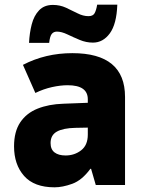

<svg xmlns="http://www.w3.org/2000/svg" viewBox="-20 -790 603 820"><path d="M213 10Q126 10 83 -38.5Q40 -87 40 -165Q40 -228 66.5 -267.5Q93 -307 140.5 -326Q188 -345 250 -347L355 -351V-366Q355 -426 269 -426Q238 -426 202 -418Q166 -410 131 -393L78 -513Q174 -563 289 -563Q514 -563 514 -376V0H389L369 -69H366Q330 -20 288.5 -5Q247 10 213 10ZM260 -126Q298 -126 326.5 -148Q355 -170 355 -215V-245L302 -244Q250 -243 223 -228Q196 -213 196 -179Q196 -152 213 -139Q230 -126 260 -126ZM104 -607Q106 -649 115.5 -686Q125 -723 147 -746Q169 -769 206 -769Q236 -769 262 -757Q288 -745 311.5 -733Q335 -721 358 -721Q377 -721 384 -733.5Q391 -746 395 -770H481Q478 -687 449 -647.5Q420 -608 377 -608Q348 -608 320.5 -619.5Q293 -631 268 -643Q243 -655 223 -655Q209 -655 201 -645Q193 -635 190 -607Z"/></svg>

Font: Noto Sans Mono SemiCondensed Black
Style: Regular
Weight: 900
Width: 4
Designer: Monotype Design Team
Foundry: Monotype Imaging Inc.
Version: Version 2.014; ttfautohint (v1.8.4.7-5d5b)